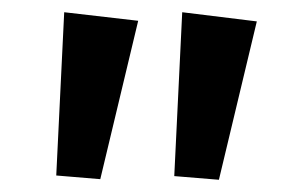

<svg xmlns="http://www.w3.org/2000/svg" viewBox="-20 -757 501 314"><path d="M85 -737 206 -723 144 -464 72 -470ZM278 -737 400 -722 338 -463 265 -469Z"/></svg>

Font: BioRhyme SemiBold
Style: Regular
Weight: 600
Designer: Aoife Mooney
Foundry: Aoife Mooney Type
Version: Version 1.600;gftools[0.9.33]